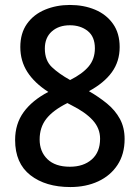

<svg xmlns="http://www.w3.org/2000/svg" viewBox="-20 -795 564 775"><path d="M264 -40Q164 -40 102.5 -88Q41 -136 41 -230Q41 -295 75.5 -342.5Q110 -390 175 -424Q119 -460 90.5 -504.5Q62 -549 62 -605Q62 -661 89 -699Q116 -737 162 -756Q208 -775 262 -775Q318 -775 363.5 -756Q409 -737 436 -699Q463 -661 463 -605Q463 -547 431.5 -503.5Q400 -460 339 -427Q379 -404 412 -377Q445 -350 464 -315Q483 -280 483 -234Q483 -173 454.5 -129.5Q426 -86 376.5 -63Q327 -40 264 -40ZM263 -472Q313 -497 338 -527Q363 -557 363 -600Q363 -647 334 -670Q305 -693 262 -693Q217 -693 189 -668Q161 -643 161 -599Q161 -551 189.5 -524Q218 -497 263 -472ZM262 -122Q317 -122 350.5 -151.5Q384 -181 384 -235Q384 -277 354.5 -309.5Q325 -342 269 -370L252 -379Q194 -350 167 -315.5Q140 -281 140 -232Q140 -183 171.5 -152.5Q203 -122 262 -122Z"/></svg>

Font: Noto Sans Tamil UI SemiCondensed Medium
Style: Regular
Weight: 500
Width: 4
Designer: Jelle Bosma - Monotype Design Team
Foundry: Monotype Imaging Inc.
Version: Version 2.004; ttfautohint (v1.8.4.7-5d5b)